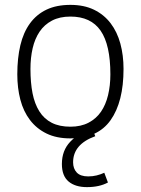

<svg xmlns="http://www.w3.org/2000/svg" viewBox="-20 -559 578 788"><path d="M269 9Q212 9 171 -11Q130 -31 103 -66.5Q76 -102 63.5 -150Q51 -198 51 -254Q51 -320 63.5 -373Q76 -426 103 -463Q130 -500 171 -519.5Q212 -539 269 -539Q325 -539 366 -519Q407 -499 434 -463.5Q461 -428 474 -380Q487 -332 487 -276Q487 -141 434 -66Q381 9 269 9ZM269 -39Q312 -39 343.5 -55.5Q375 -72 394.5 -100.5Q414 -129 423.5 -168.5Q433 -208 433 -254Q433 -375 393 -433Q353 -491 269 -491Q225 -491 193.5 -474.5Q162 -458 142.5 -429Q123 -400 114 -361Q105 -322 105 -276Q105 -220 113.5 -176.5Q122 -133 141.5 -102Q161 -71 192.5 -55Q224 -39 269 -39ZM337 209Q289 209 261.5 186Q234 163 234 114Q234 59 268 23Q302 -13 358 -33L371 0Q280 33 280 107Q280 133 295 149Q310 165 342 165Q360 165 376.5 161Q393 157 408 150L423 190Q388 209 337 209Z"/></svg>

Font: Tanohe Sans Light
Style: Regular
Weight: 300
Designer: Village Type and Design LLC & Cristiano Sobral
Foundry: Cooper Hewitt Smithsonian Design Museum
Version: Version 1.00;September 29, 2021;FontCreator 13.0.0.2655 64-b